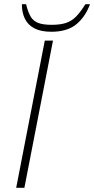

<svg xmlns="http://www.w3.org/2000/svg" viewBox="-20 -893 448 913"><path d="M57 0 193 -700H232L96 0ZM224 -742Q175 -742 144 -758Q113 -774 98.5 -803.5Q84 -833 84 -873H104Q113 -836 125.5 -814.5Q138 -793 161.5 -784Q185 -775 226 -775Q267 -775 294 -784Q321 -793 342 -814.5Q363 -836 386 -873H408Q386 -813 343 -777.5Q300 -742 224 -742Z"/></svg>

Font: REM Thin
Style: Italic
Weight: 250
Italic angle: -11°
Designer: Octavio Pardo
Foundry: Ashler Design
Version: Version 1.005;gftools[0.9.28]